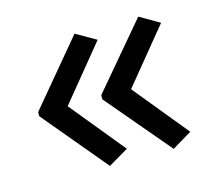

<svg xmlns="http://www.w3.org/2000/svg" viewBox="-70 -554 648 582"><g transform="rotate(-15 254.5 -263.5)"><path d="M40 -270 208 -471 271 -435 131 -264 271 -93 208 -56 40 -257ZM238 -270 408 -471 470 -435 330 -264 470 -93 408 -56 238 -257Z"/></g></svg>

Font: Noto Sans Armenian
Style: Regular
Weight: 400
Designer: Monotype Design Team
Foundry: Monotype Imaging Inc.
Version: Version 2.007